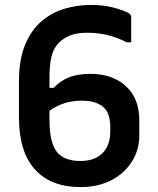

<svg xmlns="http://www.w3.org/2000/svg" viewBox="-20 -740 640 780"><path d="M349 -720Q402 -720 443.5 -708.5Q485 -697 504 -686Q513 -680 513 -669V-568H495Q456 -588 417 -597.5Q378 -607 333 -607Q294 -607 266.5 -596.5Q239 -586 219 -566Q197 -544 189 -509.5Q181 -475 181 -428V-383H198Q224 -411 259.5 -425.5Q295 -440 347 -440Q437 -440 491.5 -390Q546 -340 546 -251V-191Q546 -131 515.5 -83Q485 -35 431.5 -7.5Q378 20 307 20Q186 20 121.5 -52Q57 -124 57 -264V-408Q57 -500 83 -560.5Q109 -621 151.5 -656Q194 -691 245.5 -705.5Q297 -720 349 -720ZM216 -117Q232 -101 254.5 -93.5Q277 -86 306 -86Q365 -86 396.5 -118Q428 -150 428 -206V-222Q428 -277 404 -301Q392 -314 369.5 -322.5Q347 -331 312 -331Q238 -331 181 -290V-256Q181 -201 190 -168Q199 -135 216 -117Z"/></svg>

Font: Recursive Mn Lnr St SmB
Style: Regular
Weight: 600
Monospace: yes
Version: Version 1.079;hotconv 1.0.112;makeotfexe 2.5.65598; ttfautoh